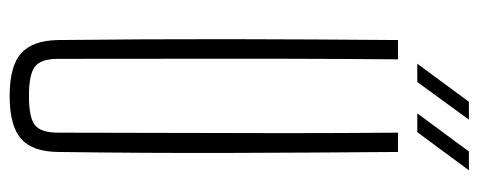

<svg xmlns="http://www.w3.org/2000/svg" viewBox="-317 -670 992 398"><g transform="rotate(90 179.0 -471.0)"><path d="M179 5Q117.5 5 90.8 -18.5Q64 -42 63 -95Q61 -274.5 61.2 -447.8Q61.5 -621 63 -800H103Q102 -680.5 101.8 -564Q101.5 -447.5 101.8 -331Q102 -214.5 102 -95Q102 -60 118 -47.5Q134 -35 179 -35Q224 -35 239.5 -47.5Q255 -60 255 -95Q255 -214.5 255.5 -331Q256 -447.5 256 -564Q256 -680.5 255 -800H295Q296.5 -621 297 -447.8Q297.5 -274.5 295 -95Q294.5 -42 267.5 -18.5Q240.5 5 179 5ZM112 -840 191 -947H228L150 -840ZM215 -840 294 -947H333L254 -840Z"/></g></svg>

Font: Big Shoulders Text Thin Thin
Style: Regular
Weight: 250
Version: Version 2.002